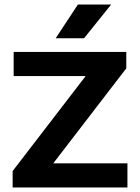

<svg xmlns="http://www.w3.org/2000/svg" viewBox="-20 -823 614 843"><path d="M35.5 0V-72L374.5 -513L376.5 -489H40V-595H534.5V-523L195.5 -82L193.5 -106H539.5V0ZM224.5 -655 322 -803H468L349 -655Z"/></svg>

Font: Encode Sans SC SemiExpanded SemiBold
Style: Regular
Weight: 600
Width: 6
Designer: Multiple Designers
Foundry: Impallari Type
Version: Version 3.002